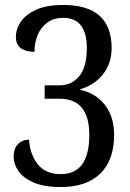

<svg xmlns="http://www.w3.org/2000/svg" viewBox="-20 -744 525 774"><path d="M225 10Q157 10 115 -8.5Q73 -27 54 -55Q35 -83 35 -111Q35 -145 52.5 -163Q70 -181 97 -181Q101 -121 132.5 -81.5Q164 -42 225 -42Q340 -42 340 -200Q340 -346 220 -346H160V-400H220Q269 -400 299.5 -437Q330 -474 330 -550Q330 -672 235 -672Q196 -672 170 -652.5Q144 -633 131.5 -602Q119 -571 119 -535Q85 -535 64.5 -549.5Q44 -564 44 -595Q44 -627 64 -656.5Q84 -686 126 -705Q168 -724 235 -724Q430 -724 430 -550Q430 -489 395.5 -445Q361 -401 303 -384V-382Q365 -369 402.5 -321.5Q440 -274 440 -200Q440 -99 384.5 -44.5Q329 10 225 10Z"/></svg>

Font: Noto Serif ExtraCondensed
Style: Regular
Weight: 400
Width: 2
Designer: Monotype Design Team
Foundry: Monotype Imaging Inc.
Version: Version 2.015